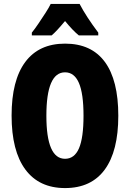

<svg xmlns="http://www.w3.org/2000/svg" viewBox="-20 -947 661 977"><path d="M582 -358Q582 -178 513 -84Q444 10 311 10Q179 10 109 -84.5Q39 -179 39 -359Q39 -538 108.5 -631.5Q178 -725 311 -725Q445 -725 513.5 -632Q582 -539 582 -358ZM216 -358Q216 -139 311 -139Q359 -139 382 -192.5Q405 -246 405 -358Q405 -471 381.5 -525Q358 -579 311 -579Q216 -579 216 -358ZM385 -927Q419 -862 480 -781V-767H381Q351 -791 311 -840Q267 -787 243 -767H142V-781Q156 -798 175 -826Q194 -854 212 -882Q230 -910 238 -927Z"/></svg>

Font: Noto Sans ExtraCondensed Black
Style: Regular
Weight: 900
Width: 2
Designer: Monotype Design Team
Foundry: Monotype Imaging Inc.
Version: Version 2.013; ttfautohint (v1.8.4.7-5d5b)